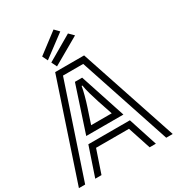

<svg xmlns="http://www.w3.org/2000/svg" viewBox="-237 -1188 1227 1333"><g transform="rotate(-30 376.0 -521.0)"><path d="M236 -919 398 -1042 432 -1007 257 -876ZM270 -851 471 -968 507 -932 291 -808ZM457 -732H295L50 0H0L260 -780H492L752 0H700ZM345 -653H403L523 -288H225ZM457 -336Q452 -352 441 -384Q430 -416 417 -455.5Q404 -495 393 -534.5Q382 -574 377 -605H371Q366 -575 355.5 -535.5Q345 -496 332 -456.5Q319 -417 308 -384.5Q297 -352 292 -336ZM507 -183H243L181 0H131L209 -231H542L617 0H567Z"/></g></svg>

Font: Train One
Style: Regular
Weight: 400
Designer: Fontworks Inc.
Foundry: Fontworks Inc.
Version: Version 1.100